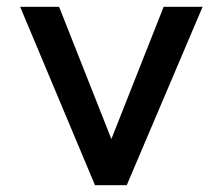

<svg xmlns="http://www.w3.org/2000/svg" viewBox="-20 -535 652 562"><path d="M351 7H258L39 -515H153L306 -128L459 -515H573Z"/></svg>

Font: SUIT SemiBold
Style: Regular
Weight: 600
Designer: Sunn Youn; Korean Glyphs from Source Han Sans (Sandoll Communications; Soo-young Jang, Joo-yeon Kang)
Foundry: Sunn
Version: Version 1.140